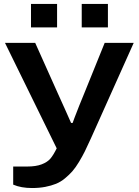

<svg xmlns="http://www.w3.org/2000/svg" viewBox="-20 -741 693 959"><path d="M134.8 -604V-721.2H265.1V-604ZM388.2 -604V-721.2H519V-604ZM140.1 198.2Q85.4 198.2 45.9 181.2V90.8H115.2Q159.7 90.8 188.2 79.8Q216.8 68.8 231.7 51.3Q246.6 33.7 263.2 0L4.9 -526.9H155.8L270 -272Q279.8 -251 304.4 -195.8Q329.1 -140.6 335 -127H342.8Q342.3 -127 352.1 -152.6Q361.8 -178.2 376 -213.9Q390.1 -249.5 400.9 -274.9L502.9 -526.9H647.9L434.1 -49.8Q417 -11.7 404.3 13.9Q391.6 39.6 374.5 67.9Q357.4 96.2 341.6 114.3Q325.7 132.3 304.4 149.9Q283.2 167.5 259.8 177Q236.3 186.5 206.1 192.4Q175.8 198.2 140.1 198.2Z"/></svg>

Font: Archivo Expanded SemiBold
Style: Regular
Weight: 600
Width: 7
Designer: Hector Gatti
Foundry: Omnibus-Type
Version: Version 2.001